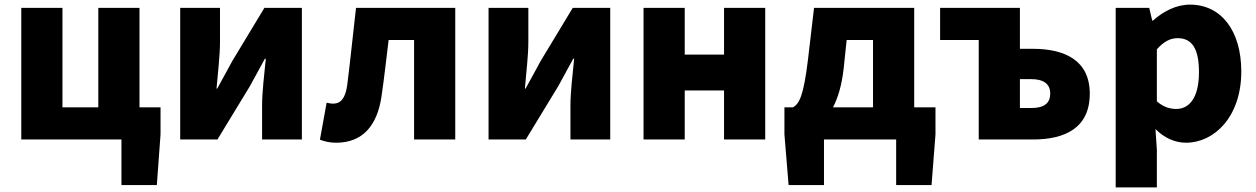

<svg xmlns="http://www.w3.org/2000/svg" viewBox="-20 -603 5429 830"><path d="M505 197H658L674 -22V-139H583V-569H405V-139H250V-569H72V0H505Z M759 0H920L1060 -230C1078 -262 1106 -315 1125 -349H1129C1122 -279 1113 -204 1113 -148V0H1285V-569H1123L984 -339C967 -306 937 -254 919 -220H916C922 -289 931 -365 931 -421V-569H759Z M1433 14C1546 14 1610 -58 1629 -185C1641 -266 1650 -349 1660 -430H1770V0H1948V-569H1519C1506 -458 1495 -345 1481 -235C1473 -176 1451 -155 1421 -155C1410 -155 1401 -157 1392 -159L1363 1C1385 9 1406 14 1433 14Z M2092 0H2253L2393 -230C2411 -262 2439 -315 2458 -349H2462C2455 -279 2446 -204 2446 -148V0H2618V-569H2456L2317 -339C2300 -306 2270 -254 2252 -220H2249C2255 -289 2264 -365 2264 -421V-569H2092Z M2762 0H2940V-212H3110V0H3288V-569H3110V-367H2940V-569H2762Z M3542 0H3854V197H4007L4024 -22V-139H3932V-569H3499L3473 -347C3454 -188 3435 -154 3408 -139H3371V-22L3389 197H3542ZM3581 -139C3603 -181 3619 -236 3627 -306L3640 -430H3754V-139Z M4211 0H4445C4583 0 4691 -49 4691 -198C4691 -342 4583 -392 4445 -392H4389V-569H4044V-430H4211ZM4389 -136V-261H4437C4493 -261 4520 -239 4520 -199C4520 -156 4493 -136 4437 -136Z M4803 207H4981V44L4975 -45C5013 -7 5059 14 5107 14C5229 14 5346 -98 5346 -294C5346 -469 5260 -583 5124 -583C5065 -583 5009 -554 4964 -514H4961L4948 -569H4803ZM5065 -132C5038 -132 5009 -140 4981 -165V-390C5011 -423 5038 -438 5071 -438C5134 -438 5163 -391 5163 -291C5163 -177 5119 -132 5065 -132Z"/></svg>

Font: ChiuKong Gothic MN Heavy
Style: Regular
Weight: 900
Designer: Ryoko NISHIZUKA 西塚涼子 (kana, bopomofo & ideographs); Paul D. Hunt (Latin, Greek & Cyrillic); Sandoll Communications 산돌커뮤니
Foundry: Adobe
Version: Version 1.300